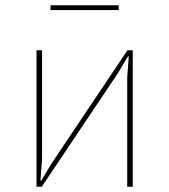

<svg xmlns="http://www.w3.org/2000/svg" viewBox="-20 -706 640 726"><path d="M118 -516H139V-104L133 -23H136L175 -88L462 -516H482V0H461V-412L467 -493H464L425 -428L138 0H118ZM171 -686H429V-668H171Z"/></svg>

Font: IBM Plex Mono Thin
Style: Regular
Weight: 100
Monospace: yes
Designer: Mike Abbink, Paul van der Laan, Pieter van Rosmalen
Foundry: Bold Monday
Version: Version 2.3